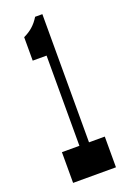

<svg xmlns="http://www.w3.org/2000/svg" viewBox="-145 -796 566 846"><g transform="rotate(-20 138.5 -372.5)"><path d="M44 -144V0H245V-144H171V-745H137C117 -712 93 -692 61 -677V-567H126V-144Z"/></g></svg>

Font: 寒蝉无机体 CompactMedium
Style: Regular
Weight: 500
Width: 3
Designer: ChillTanhei {Warren2060}; 
Source Han Sans {Ryoko NISHIZUKA 西塚涼子 (kana, bopomofo & ideographs); Paul D. Hunt (Latin, Gre
Foundry: ChillType&Adobe
Version: Version 1.000;Glyphs 3.1.1 (3135)